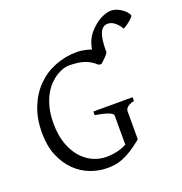

<svg xmlns="http://www.w3.org/2000/svg" viewBox="-140 -898 982 1035"><g transform="rotate(-20 351.5 -380.5)"><path d="M508.8 -580.1Q512.2 -577.6 507.8 -570.6Q503.4 -563.5 495.4 -554.7Q487.3 -545.9 477.8 -537.4Q468.3 -528.8 461.9 -522.9L445.8 -525.9Q429.7 -541 412.6 -551Q395.5 -561 376.7 -566.4Q357.9 -571.8 336.9 -574Q315.9 -576.2 292 -576.2Q279.8 -576.2 261.5 -570.6Q243.2 -564.9 222.9 -552.5Q202.6 -540 182.6 -519.8Q162.6 -499.5 146.2 -470Q129.9 -440.4 119.9 -401.1Q109.9 -361.8 109.9 -311Q109.9 -243.2 127.9 -192.9Q146 -142.6 175.3 -109.6Q204.6 -76.7 241.2 -60.3Q277.8 -43.9 314.9 -43.9Q350.6 -43.9 380.6 -51Q410.6 -58.1 434.6 -71.3V-236.8Q434.6 -242.2 429.9 -247.3Q425.3 -252.4 413.8 -257.3Q402.3 -262.2 383.1 -267.1Q363.8 -272 334 -276.9V-297.9H559.1V-276.9Q531.2 -270 519.5 -259Q507.8 -248 507.8 -236.8V-78.1L507.3 -77.6Q506.3 -76.7 505.9 -76.7L507.8 -75.2Q471.7 -45.4 443.1 -27.8Q414.6 -10.3 390.6 -0.7Q366.7 8.8 345.2 11.7Q323.7 14.6 301.8 14.6Q252.4 14.6 204.6 -3.7Q156.7 -22 118.9 -59.3Q81.1 -96.7 57.6 -152.6Q34.2 -208.5 34.2 -284.2Q34.2 -365.2 59.8 -429.4Q85.4 -493.7 129.9 -538.3Q174.3 -583 233.6 -606.4Q293 -629.9 359.9 -629.9Q377 -629.9 398.2 -626Q419.4 -622.1 441.4 -614.7Q444.8 -633.8 450.2 -649.9Q455.6 -666 463.9 -679.9Q472.2 -693.8 483.2 -706.5Q494.1 -719.2 508.3 -731.4Q533.2 -753.4 560.3 -764.9Q587.4 -776.4 606.4 -776.4Q627.4 -776.4 645.3 -768.3Q663.1 -760.3 676 -749.8Q689 -739.3 696 -729Q703.1 -718.8 703.1 -714.4Q703.1 -710.4 696 -702.9Q689 -695.3 679.2 -687.3Q669.4 -679.2 658.9 -672.1Q648.4 -665 641.1 -661.6Q630.9 -678.2 620.8 -689Q610.8 -699.7 601.3 -705.8Q591.8 -711.9 583.5 -714.1Q575.2 -716.3 568.4 -716.3Q537.6 -716.3 523.4 -683.3Q509.3 -650.4 509.3 -580.6L508.3 -580.1Z"/></g></svg>

Font: Gentium Plus Afr
Style: Regular
Weight: 400
Designer: J. Victor Gaultney, Annie Olsen, Iska Routamaa, Becca Hirsbrunner
Foundry: SIL International
Version: Version 5.000